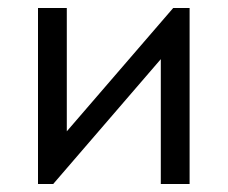

<svg xmlns="http://www.w3.org/2000/svg" viewBox="-20 -460 569 480"><path d="M75 0H113L425 -362L382 -357V0H454V-440H413L105 -83L147 -88V-440H75Z"/></svg>

Font: Tilda Sans VF
Style: Regular
Weight: 400
Designer: ParaType Ltd
Foundry: ParaType Ltd
Version: Version 1.010